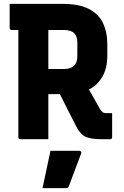

<svg xmlns="http://www.w3.org/2000/svg" viewBox="-20 -720 640 993"><path d="M230 0H86Q75 0 75 -11V-565H41Q30 -565 30 -576V-700H304Q388 -700 439 -674Q490 -648 512.5 -601Q535 -554 535 -490V-431Q535 -369 510.5 -325Q486 -281 440 -257Q454 -233 467.5 -209Q481 -185 496 -158Q504 -145 510.5 -140Q517 -135 527 -135H560V-11Q560 0 549 0H507Q453 0 424.5 -12Q396 -24 375 -65Q353 -107 332 -149Q311 -191 290 -233H230ZM310 -565H230V-363H310Q380 -363 380 -429V-499Q380 -532 364 -548Q347 -565 310 -565ZM241 60H389Q395 60 398.5 63.5Q402 67 400 73Q384 116 368.5 156.5Q353 197 336 243Q335 247 331.5 250Q328 253 321 253H200Q211 203 221 154Q231 105 241 60Z"/></svg>

Font: Recursive Sn Lnr St XBd
Style: Regular
Weight: 800
Version: Version 1.079;hotconv 1.0.112;makeotfexe 2.5.65598; ttfautoh